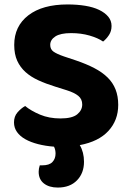

<svg xmlns="http://www.w3.org/2000/svg" viewBox="-20 -644 586 864"><path d="M252 -111Q305 -111 327.5 -129.5Q350 -148 350 -174Q350 -198 332.5 -212.5Q315 -227 280 -238L229 -254Q187 -267 153 -282.5Q119 -298 95 -319.5Q71 -341 57.5 -370.5Q44 -400 44 -442Q44 -526 107.5 -575Q171 -624 284 -624Q327 -624 363.5 -618Q400 -612 426 -599.5Q452 -587 467 -569Q482 -551 482 -527Q482 -504 470.5 -486.5Q459 -469 444 -457Q421 -473 383 -484Q345 -495 300 -495Q252 -495 229 -480Q206 -465 206 -442Q206 -422 221 -411.5Q236 -401 268 -390L322 -372Q369 -356 404.5 -337.5Q440 -319 464 -295.5Q488 -272 500 -241.5Q512 -211 512 -172Q512 -103 468 -55Q424 -7 339 9Q358 41 358 84Q358 135 326.5 167.5Q295 200 240 200Q201 200 177.5 181.5Q154 163 154 129Q154 115 159 100H170Q202 100 216 85Q230 70 230 47Q230 40 228.5 32Q227 24 223 16Q184 13 151 4.5Q118 -4 94 -17.5Q70 -31 56.5 -50Q43 -69 43 -93Q43 -120 58.5 -138Q74 -156 93 -167Q120 -145 160.5 -128Q201 -111 252 -111Z"/></svg>

Font: Baloo 2
Style: Bold
Weight: 700
Designer: Sarang Kulkarni and Ek Type
Foundry: Ek Type
Version: Version 1.640;hotconv 1.0.111;makeotfexe 2.5.65597; ttfautoh